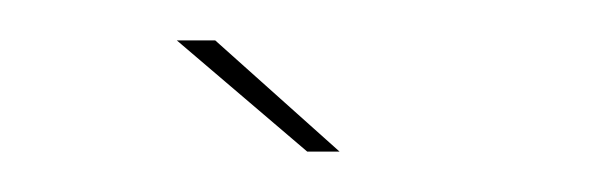

<svg xmlns="http://www.w3.org/2000/svg" viewBox="-20 -687 298 95"><path d="M132 -612H148L86.5 -667H67.5Z"/></svg>

Font: Anybody Thin
Style: Regular
Weight: 100
Designer: Tyler Finck
Foundry: Etcetera Type Company
Version: Version 1.114;gftools[0.9.25]